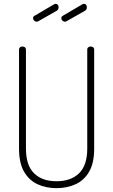

<svg xmlns="http://www.w3.org/2000/svg" viewBox="-20 -973 589 999"><path d="M274 6Q219 6 175 -14.5Q131 -35 105 -80Q79 -125 79 -200V-714Q79 -723 84.5 -727Q90 -731 97 -731Q104 -731 109.5 -727Q115 -723 115 -714V-200Q115 -113 157 -71.5Q199 -30 274 -30Q349 -30 391.5 -71.5Q434 -113 434 -200V-714Q434 -723 439.5 -727Q445 -731 452 -731Q459 -731 464.5 -727Q470 -723 470 -714V-200Q470 -125 444 -80Q418 -35 373.5 -14.5Q329 6 274 6ZM318 -860Q311 -860 305 -865.5Q299 -871 299 -878Q299 -887 307 -891L409 -951Q411 -952 413 -952.5Q415 -953 416 -953Q424 -953 428 -947.5Q432 -942 432 -935Q432 -923 422 -917L327 -863Q323 -860 318 -860ZM171 -860Q164 -860 158 -865.5Q152 -871 152 -878Q152 -887 160 -891L262 -951Q264 -952 266 -952.5Q268 -953 269 -953Q277 -953 281 -947.5Q285 -942 285 -935Q285 -923 275 -917L180 -863Q176 -860 171 -860Z"/></svg>

Font: Dosis ExtraLight
Style: Regular
Weight: 250
Designer: EdgarTolentino, PabloImpallari, IginoMarini
Foundry: EdgarTolentino, PabloImpallari, IginoMarini
Version: Version 3.001; ttfautohint (v1.8.2)